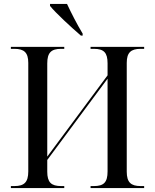

<svg xmlns="http://www.w3.org/2000/svg" viewBox="-20 -951 783 971"><path d="M389 -771H398V-781C370 -827 340 -886 319 -931H233V-921C261 -886 340 -813 389 -771ZM35 0H305V-10H289C239 -10 219 -29 219 -83V-142L524 -553V-84C524 -29 505 -10 455 -10H438V0H709V-10H691C642 -10 621 -29 621 -83V-633C621 -685 642 -704 691 -704H709V-714H438V-704H455C505 -704 524 -685 524 -631V-570L219 -159V-630C219 -685 239 -704 289 -704H305V-714H35V-704H53C102 -704 123 -685 123 -633V-84C123 -29 102 -10 53 -10H35Z"/></svg>

Font: Noto Serif Display SemiCondensed
Style: Regular
Weight: 400
Width: 4
Designer: Monotype Design Team
Foundry: Monotype Imaging Inc.
Version: Version 2.009